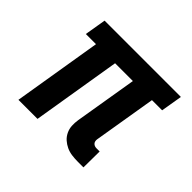

<svg xmlns="http://www.w3.org/2000/svg" viewBox="-127 -683 854 854"><g transform="rotate(45 300.0 -256.0)"><path d="M485 8H449Q430 8 411.5 5.5Q393 3 377 -4.5Q361 -12 348 -23.5Q335 -35 327 -51.5Q319 -68 318 -86.5Q317 -105 320 -124L369 -419H257L188 0H68L137 -419H73L90 -520H570L553 -419H489L440 -124Q439 -118 440 -112Q441 -106 445 -101.5Q449 -97 454.5 -95Q460 -93 466 -93H486Z"/></g></svg>

Font: Iosevka Aile Oblique
Style: Bold
Weight: 700
Italic angle: -9°
Designer: Belleve Invis
Foundry: Belleve Invis
Version: Version 31.1.0; ttfautohint (v1.8.4)